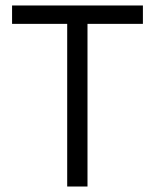

<svg xmlns="http://www.w3.org/2000/svg" viewBox="-20 -680 564 700"><path d="M225 0V-660H299V0ZM24 -593V-660H501V-593Z"/></svg>

Font: Bricolage Grotesque 36pt Light
Style: Regular
Weight: 300
Designer: Mathieu Triay
Foundry: Atelier Triay
Version: Version 1.001;gftools[0.9.33.dev8+g029e19f]